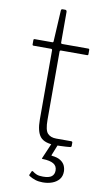

<svg xmlns="http://www.w3.org/2000/svg" viewBox="-100 -757 558 1009"><g transform="rotate(10 179.0 -253.0)"><path d="M179 -495Q172 -495 172 -488V-124Q172 -69 188 -52Q204 -35 234 -35H313Q317 -35 319 -33.5Q321 -32 321 -28V-11Q321 -6 315 -4Q309 -3 292.5 -2Q276 -1 260 -0.5Q244 0 237 0Q177 0 154.5 -27.5Q132 -55 132 -119V-488Q132 -495 125 -495H32Q26 -495 26 -501V-524Q26 -530 32 -530H126Q132 -530 132 -537L141 -700Q141 -710 149 -710H163Q172 -710 172 -699V-537Q172 -530 179 -530H318Q324 -530 324 -524V-501Q324 -495 318 -495ZM304 129Q304 154 290.5 170.5Q277 187 254.5 195.5Q232 204 204 204Q182 204 164.5 198.5Q147 193 131 183Q127 181 128 177L137 157Q139 153 144 156Q154 164 166 169Q178 174 200 174Q232 174 246 163Q260 152 260 131Q260 107 241 95.5Q222 84 183 83Q179 83 178.5 81.5Q178 80 179 79L215 -5H249L225 55Q224 58 228 58Q258 61 274.5 72Q291 83 297.5 98Q304 113 304 129Z"/></g></svg>

Font: Libre Franklin Thin Thin
Style: Regular
Weight: 250
Version: Version 3.000